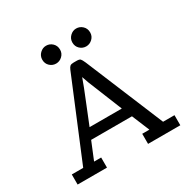

<svg xmlns="http://www.w3.org/2000/svg" viewBox="-190 -1058 1227 1239"><g transform="rotate(-30 423.5 -439.0)"><path d="M40 0V-75.2H125L370.1 -666Q377 -682.1 385 -688.5Q393.1 -694.8 411.1 -694.8H432.1Q454.1 -694.8 460.9 -688Q467.8 -681.2 479 -655.8L720.2 -75.2H805.2V0H564.9V-75.2H618.2L564 -206.1H259.8L206.1 -75.2H258.8V0ZM245.1 -811Q245.1 -838.9 265.1 -858.4Q285.2 -877.9 311 -877.9Q337.9 -877.9 357.7 -859.1Q377.4 -840.3 377.4 -811Q377.4 -783.2 357.4 -764.2Q337.4 -745.1 311 -745.1Q284.2 -745.1 264.6 -763.7Q245.1 -782.2 245.1 -811ZM292 -282.2H532.2L429.2 -537.1L412.1 -585.9Q396 -538.1 345.9 -415.8Q295.9 -293.5 292 -282.2ZM468.8 -810.1Q468.8 -837.9 488.8 -857.4Q508.8 -877 534.7 -877Q561.5 -877 581.3 -858.2Q601.1 -839.4 601.1 -810.1Q601.1 -782.2 581.1 -763.2Q561 -744.1 534.7 -744.1Q507.8 -744.1 488.3 -762.7Q468.8 -781.2 468.8 -810.1Z"/></g></svg>

Font: CMU Concrete
Style: Bold
Weight: 700
Version: Version 0.7.0